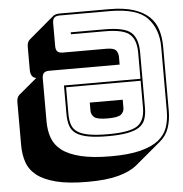

<svg xmlns="http://www.w3.org/2000/svg" viewBox="-58 -786 931 975"><g transform="rotate(-5 407.5 -298.0)"><path d="M350 134Q252 134 189.5 118Q127 102 91.5 74Q56 46 42.5 6.5Q29 -33 29 -80V-300Q29 -313 32.5 -322Q36 -331 43 -337L135 -414Q120 -417 113 -428Q106 -439 106 -458V-575Q106 -588 109.5 -597Q113 -606 120 -612L249 -721Q254 -725 262.5 -727.5Q271 -730 281 -730H535Q609 -730 658.5 -714Q708 -698 737.5 -670Q767 -642 779 -602.5Q791 -563 791 -516V-189Q791 -143 778 -103.5Q765 -64 731 -36L601 73Q567 101 506.5 117.5Q446 134 350 134ZM479 15Q570 15 629 0Q688 -15 721.5 -41.5Q755 -68 768 -105.5Q781 -143 781 -189V-516Q781 -606 728.5 -663Q676 -720 535 -720H281Q262 -720 253.5 -711.5Q245 -703 245 -684V-567Q245 -548 253.5 -539.5Q262 -531 281 -531H502Q541 -531 552 -517.5Q563 -504 563 -483V-445H204Q185 -445 176.5 -436.5Q168 -428 168 -409V-189Q168 -143 181.5 -105.5Q195 -68 229.5 -41.5Q264 -15 325 0Q386 15 479 15ZM662 -364V-497Q662 -563 629 -591.5Q596 -620 503 -620H330V-630H503Q604 -630 638 -599Q672 -568 672 -497V-217Q672 -183 663.5 -158Q655 -133 633 -118Q611 -103 572 -95.5Q533 -88 473 -88Q412 -88 372.5 -95.5Q333 -103 311 -118Q289 -133 280.5 -158Q272 -183 272 -217V-364ZM662 -354H282V-217Q282 -184 290.5 -161Q299 -138 320.5 -124.5Q342 -111 379 -104.5Q416 -98 473 -98Q585 -98 623.5 -124.5Q662 -151 662 -217ZM479 -178Q425 -178 410 -191.5Q395 -205 395 -225V-266H563V-225Q563 -205 548 -191.5Q533 -178 479 -178Z"/></g></svg>

Font: Bungee Shade
Style: Regular
Weight: 400
Designer: David Jonathan Ross
Foundry: David Jonathan Ross
Version: Version 1.000;PS 1.0;hotconv 1.0.72;makeotf.lib2.5.5900